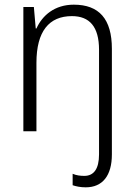

<svg xmlns="http://www.w3.org/2000/svg" viewBox="-20 -562 576 822"><path d="M347 240C419 240 459 190 459 99V-353C459 -481 404 -542 296 -542C214 -542 161 -496 136 -440H133L125 -532H80V0H136V-293C136 -428 190 -493 288 -493C363 -493 404 -448 404 -349V99C404 162 381 191 341 191C324 191 307 189 291 182V231C306 236 324 240 347 240Z"/></svg>

Font: Noto Sans SemiCondensed Light
Style: Regular
Weight: 300
Width: 4
Designer: Monotype Design Team
Foundry: Monotype Imaging Inc.
Version: Version 2.013